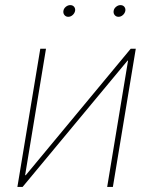

<svg xmlns="http://www.w3.org/2000/svg" viewBox="-20 -734 602 754"><path d="M423.3 0H400.9L482.9 -496.1H481L68.8 0H48.3L138.2 -542.5H160.6L78.6 -45.9H81.1L493.2 -542.5H513.2ZM445.3 -668Q436 -668 430.4 -674.8Q424.8 -681.6 426.3 -691.4Q427.7 -700.7 435.8 -707.3Q443.8 -713.9 453.1 -713.9Q462.9 -713.9 468.3 -707.3Q473.6 -700.7 472.2 -691.4Q470.2 -681.6 462.4 -674.8Q454.6 -668 445.3 -668ZM248 -668Q238.8 -668 233.2 -674.8Q227.5 -681.6 229 -691.4Q230.5 -700.7 238.5 -707.3Q246.6 -713.9 255.9 -713.9Q265.6 -713.9 271 -707.3Q276.4 -700.7 274.9 -691.4Q272.9 -681.6 265.1 -674.8Q257.3 -668 248 -668Z"/></svg>

Font: Inter 16pt Thin
Style: Italic
Weight: 250
Italic angle: -9.3988°
Version: Version 4.001;git-66647c0bb